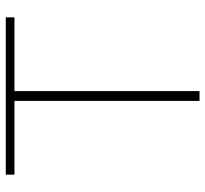

<svg xmlns="http://www.w3.org/2000/svg" viewBox="-43 -667 710 664"><g transform="rotate(-90 312.0 -335.0)"><path d="M584 -670H40V-640H295V0H329V-640H584Z"/></g></svg>

Font: LT Wave Text Thin
Style: Regular
Weight: 100
Designer: Daniel Lyons
Version: Version 2.5 (Glyphs App)